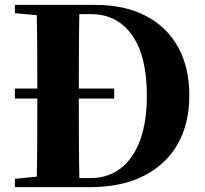

<svg xmlns="http://www.w3.org/2000/svg" viewBox="-20 -767 839 787"><path d="M448 -363H41V-404H448ZM41 0V-34L202 -50H218V0ZM130 0Q132 -86 132.5 -175Q133 -264 133 -360V-393Q133 -483 132.5 -571Q132 -659 130 -747H306Q304 -661 303.5 -572.5Q303 -484 303 -393V-360Q303 -266 303.5 -177Q304 -88 306 0ZM218 0V-37H349Q459 -37 520.5 -126Q582 -215 582 -374Q582 -538 521 -623.5Q460 -709 353 -709H218V-747H368Q491 -747 577.5 -702Q664 -657 710 -574Q756 -491 756 -376Q756 -259 707.5 -175Q659 -91 568 -45.5Q477 0 351 0ZM41 -713V-747H218V-698H202Z"/></svg>

Font: Noto Serif TC ExtraLight Black
Style: Regular
Weight: 900
Version: Version 2.003-H1;hotconv 1.1.1;makeotfexe 2.6.0